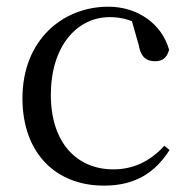

<svg xmlns="http://www.w3.org/2000/svg" viewBox="-20 -551 578 585"><path d="M296.6 14.6C392.2 14.6 452.3 -24.8 496.6 -93.9L480.8 -106.9C436.5 -58.3 384.8 -35 325.2 -35C212.8 -35 134.9 -117.7 134.9 -261.5C134.9 -408.4 212.5 -498.8 315 -498.8C352.9 -498.8 386.9 -489 427.8 -461.9L377.7 -501.6L402.7 -413.5C408.9 -378.2 424.9 -364.4 452.7 -364.4C474.9 -364.4 489 -375.1 495.2 -399.3C473 -478.8 399.2 -530.6 309.8 -530.6C172.2 -530.6 48.4 -430 48.4 -251.4C48.4 -84.4 150.2 14.6 296.6 14.6Z"/></svg>

Font: Source Han Serif TW VF
Style: Regular
Weight: 250
Designer: Ryoko NISHIZUKA 西塚涼子 (kana & ideographs); Frank Grießhammer (Latin, Greek & Cyrillic); Wenlong ZHANG 张文龙 (bopomofo); San
Foundry: Adobe
Version: Version 2.002;hotconv 1.1.0;makeotfexe 2.6.0